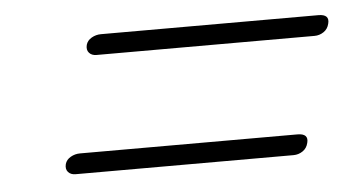

<svg xmlns="http://www.w3.org/2000/svg" viewBox="-30 -496 577 307"><g transform="rotate(-5 258.0 -342.0)"><path d="M116.5 -437Q118.5 -444 125.5 -448Q132.5 -452 140.5 -452H489.5Q508 -452 504 -437Q502 -428.5 495.2 -424Q488.5 -419.5 480.5 -419.5H130.5Q123 -419.5 118.8 -424.2Q114.5 -429 116.5 -437ZM66.5 -250Q68.5 -257 75.5 -261Q82.5 -265 90.5 -265H439.5Q458 -265 454 -250Q452 -241.5 445.2 -237Q438.5 -232.5 430.5 -232.5H80.5Q73 -232.5 68.8 -237.2Q64.5 -242 66.5 -250Z"/></g></svg>

Font: Fraunces 72pt SuperSoft Thin
Style: Italic
Weight: 100
Italic angle: -16°
Version: Version 1.000;[b76b70a41]